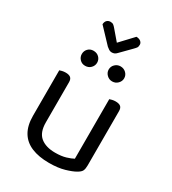

<svg xmlns="http://www.w3.org/2000/svg" viewBox="-202 -943 955 1064"><g transform="rotate(30 275.0 -411.0)"><path d="M75 -169V-260H155V-173Q155 -109 189 -81Q223 -53 283 -53Q323 -53 351 -61.5Q379 -70 395 -79V-260H475V-82Q475 -61 469.5 -48.5Q464 -36 443 -24Q421 -11 380 1Q339 13 282 13Q216 13 169.5 -6.5Q123 -26 99 -66.5Q75 -107 75 -169ZM475 -208H395V-460Q400 -462 410.5 -464.5Q421 -467 432 -467Q454 -467 464.5 -458.5Q475 -450 475 -430ZM155 -208H75V-460Q80 -462 90.5 -464.5Q101 -467 113 -467Q134 -467 144.5 -458.5Q155 -450 155 -430ZM236 -601Q236 -582 222 -567.5Q208 -553 186 -553Q165 -553 151.5 -567.5Q138 -582 138 -601Q138 -621 151.5 -635Q165 -649 186 -649Q208 -649 222 -635Q236 -621 236 -601ZM409 -601Q409 -582 394.5 -567.5Q380 -553 359 -553Q339 -553 324.5 -567.5Q310 -582 310 -601Q310 -621 324.5 -635Q339 -649 359 -649Q380 -649 394.5 -635Q409 -621 409 -601ZM243 -708 155 -801Q156 -818 165 -826.5Q174 -835 187 -835Q199 -835 206 -830Q213 -825 222 -814L275 -752L353 -835Q372 -834 381.5 -825.5Q391 -817 391 -806Q391 -793 386.5 -786.5Q382 -780 371 -769L309 -706Q301 -697 293 -694Q285 -691 277 -691Q267 -691 259 -696Q251 -701 243 -708Z"/></g></svg>

Font: Baloo Paaji 2
Style: Regular
Weight: 400
Designer: Shuchita Grover, Noopur Datye and Ek Type
Foundry: Ek Type
Version: Version 1.700